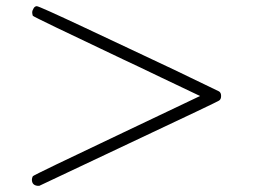

<svg xmlns="http://www.w3.org/2000/svg" viewBox="-20 -560 818 620"><path d="M84 -520Q84 -526 89 -534Q93 -540 99 -540Q106 -540 253 -471Q299 -449 396.5 -403.5Q494 -358 544 -334L687 -265Q694 -261 694 -250Q694 -239 687 -235Q684 -232 395 -96L107 40H101Q83 38 83 20Q83 15 86 9Q91 4 378 -132L626 -250Q585 -269 501 -309.5Q417 -350 378 -368Q91 -504 86 -509Q84 -515 84 -520Z"/></svg>

Font: KaTeX_Main
Style: Regular
Weight: 400
Version: Version